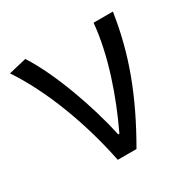

<svg xmlns="http://www.w3.org/2000/svg" viewBox="-135 -682 825 835"><g transform="rotate(-30 277.0 -264.5)"><path d="M7 -534C104 -389 183 -183 225 26H319C434 -174 499 -345 529 -543H432C418 -389 358 -216 288 -69H282C249 -223 175 -433 96 -555Z"/></g></svg>

Font: GenEiGothic-pro-Regular
Style: Regular
Weight: 400
Designer: Ryoko NISHIZUKA (kana & ideographs); Paul D. Hunt (Latin, Greek & Cyrillic); Wenlong ZHANG (bopomofo); Sandoll Communica
Foundry: Adobe Systems Incorporated; o_tamon
Version: Version 1.000.140830